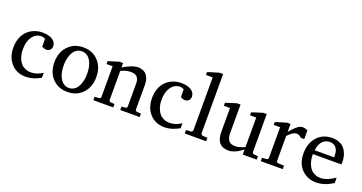

<svg xmlns="http://www.w3.org/2000/svg" viewBox="-39 -1388 3869 2051"><g transform="rotate(20 1895.0 -362.5)"><path d="M136.2 -251Q136.2 -225.6 140.6 -200Q145 -174.3 156.7 -146.7Q168.5 -119.1 186.3 -98.4Q204.1 -77.6 233.9 -64.2Q263.7 -50.8 301.8 -50.8Q366.7 -50.8 432.1 -94.2V-37.1L396.5 -19.5Q330.6 12.2 263.2 12.2Q160.6 12.2 97.4 -57.1Q34.2 -126.5 34.2 -237.8Q34.2 -297.4 53 -346.4Q71.8 -395.5 104.7 -427.5Q137.7 -459.5 181.4 -476.8Q225.1 -494.1 274.9 -494.1Q346.7 -494.1 388.4 -466.8Q430.2 -439.5 430.2 -394Q430.2 -366.7 413.1 -350.8Q396 -335 371.1 -335Q348.1 -335 320.8 -352.1V-439Q297.9 -452.1 278.8 -452.1Q214.4 -452.1 175.3 -397.5Q136.2 -342.8 136.2 -251Z M605 -241.2Q605 -147.5 641.6 -90.3Q678.2 -33.2 737.8 -33.2Q768.6 -33.2 792.7 -47.4Q816.9 -61.5 831.3 -83.3Q845.7 -105 855.2 -133.8Q864.7 -162.6 868.2 -189Q871.6 -215.3 871.6 -241.2Q871.6 -336.4 835.2 -392.8Q798.8 -449.2 738.8 -449.2Q708.5 -449.2 684.8 -435.8Q661.1 -422.4 646.5 -401.4Q631.8 -380.4 622.1 -352.3Q612.3 -324.2 608.6 -296.9Q605 -269.5 605 -241.2ZM500 -240.2Q500 -352.1 566.2 -423.1Q632.3 -494.1 739.7 -494.1Q845.7 -494.1 910.6 -423.6Q975.6 -353 975.6 -240.2Q975.6 -128.9 909.4 -58.3Q843.3 12.2 736.8 12.2Q630.4 12.2 565.2 -57.4Q500 -127 500 -240.2Z M1398.9 -324.2Q1398.9 -370.1 1377.7 -395.5Q1356.4 -420.9 1302.7 -420.9Q1251.5 -420.9 1192.9 -392.1V-64Q1192.9 -43.9 1213.9 -42L1255.9 -39.1V0H1029.8V-39.1L1078.6 -42Q1099.6 -43.9 1099.6 -64V-411.1H1029.8V-443.8L1151.9 -481.9H1192.9V-432.1L1235.4 -455.1Q1311 -494.1 1357.9 -494.1Q1388.7 -494.1 1412.6 -484.9Q1436.5 -475.6 1451.2 -460.9Q1465.8 -446.3 1475.3 -425.5Q1484.9 -404.8 1488.3 -384Q1491.7 -363.3 1491.7 -339.8V-64Q1491.7 -45.4 1512.7 -42L1556.6 -39.1V0H1335.9V-39.1L1377.9 -42Q1388.7 -43.5 1393.8 -50Q1398.9 -56.6 1398.9 -64Z M1712.9 -251Q1712.9 -225.6 1717.3 -200Q1721.7 -174.3 1733.4 -146.7Q1745.1 -119.1 1762.9 -98.4Q1780.8 -77.6 1810.5 -64.2Q1840.3 -50.8 1878.4 -50.8Q1943.4 -50.8 2008.8 -94.2V-37.1L1973.1 -19.5Q1907.2 12.2 1839.8 12.2Q1737.3 12.2 1674.1 -57.1Q1610.8 -126.5 1610.8 -237.8Q1610.8 -297.4 1629.6 -346.4Q1648.4 -395.5 1681.4 -427.5Q1714.4 -459.5 1758.1 -476.8Q1801.8 -494.1 1851.6 -494.1Q1923.3 -494.1 1965.1 -466.8Q2006.8 -439.5 2006.8 -394Q2006.8 -366.7 1989.7 -350.8Q1972.7 -335 1947.8 -335Q1924.8 -335 1897.5 -352.1V-439Q1874.5 -452.1 1855.5 -452.1Q1791 -452.1 1752 -397.5Q1712.9 -342.8 1712.9 -251Z M2122.6 -42Q2129.9 -42 2137.2 -49.1Q2144.5 -56.2 2144.5 -63V-665H2068.4V-698.2L2196.3 -736.8H2237.3V-63Q2237.3 -55.2 2244.4 -48.6Q2251.5 -42 2258.3 -42L2312.5 -39.1V0H2069.3V-39.1Z M2523.4 -168.9Q2523.4 -116.7 2544.9 -86.4Q2566.4 -56.2 2620.1 -56.2Q2669.4 -56.2 2728.5 -85.9V-420.9H2658.2V-455.1L2780.3 -494.1H2821.3V-64Q2821.3 -54.7 2827.9 -48.8Q2834.5 -43 2843.3 -42L2887.2 -39.1V0H2728.5V-57.1Q2638.7 12.2 2568.4 12.2Q2430.2 12.2 2430.2 -149.9V-420.9H2360.4V-455.1L2483.4 -494.1H2523.4Z M3228 -494.1Q3259.3 -494.1 3289.1 -479V-379.9H3250Q3225.6 -407.2 3196.3 -407.2Q3150.9 -407.2 3096.2 -345.2V-64Q3096.2 -43.9 3117.2 -42L3183.1 -39.1V0H2933.1V-38.1L2982.4 -42Q2993.2 -43.5 2998.3 -50Q3003.4 -56.6 3003.4 -64V-411.1H2931.2V-443.8L3055.2 -481.9H3096.2V-393.1L3122.1 -421.9Q3186 -494.1 3228 -494.1Z M3430.2 -261.2Q3430.2 -231 3434.6 -202.9Q3439 -174.8 3450.7 -146Q3462.4 -117.2 3480.5 -96.2Q3498.5 -75.2 3528.6 -62Q3558.6 -48.8 3597.2 -48.8Q3661.1 -48.8 3755.4 -110.8V-49.8Q3656.7 12.2 3565.4 12.2Q3465.3 12.2 3399.4 -54Q3333.5 -120.1 3333.5 -235.8Q3333.5 -350.6 3398.2 -422.4Q3462.9 -494.1 3568.4 -494.1Q3611.3 -494.1 3645 -481Q3678.7 -467.8 3699 -447.3Q3719.2 -426.8 3732.4 -398.9Q3745.6 -371.1 3750.5 -344.2Q3755.4 -317.4 3755.4 -289.1V-275.9Q3755.4 -270 3754.4 -261.2ZM3655.3 -328.1Q3655.3 -344.2 3652.8 -359.6Q3650.4 -375 3643.6 -390.9Q3636.7 -406.7 3626 -418.5Q3615.2 -430.2 3597.9 -437.5Q3580.6 -444.8 3558.1 -444.8Q3504.4 -444.8 3471.9 -405.8Q3439.5 -366.7 3435.5 -306.2H3655.3Z"/></g></svg>

Font: TAML ThiruValluvar
Style: Regular
Weight: 400
Version: Version 0.271; dev 7ad24fM